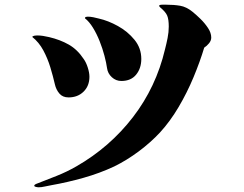

<svg xmlns="http://www.w3.org/2000/svg" viewBox="-20 -737 1040 818"><path d="M361 -410Q361 -371 336 -346.5Q311 -322 272 -322Q247 -322 233 -338.5Q219 -355 214 -377Q206 -412 194.5 -450Q183 -488 164.5 -522.5Q146 -557 117 -580Q121 -584 127 -585Q133 -586 138 -586Q151 -586 163.5 -584Q176 -582 189 -579Q236 -568 273 -547Q310 -526 337 -485Q347 -471 354 -449Q361 -427 361 -410ZM880 -577Q880 -564 870.5 -552.5Q861 -541 850 -534Q832 -474 804.5 -408Q777 -342 741 -281Q705 -220 662 -173Q622 -130 571 -92Q520 -54 467 -28Q405 1 336 20.5Q267 40 199 52Q186 54 171.5 57.5Q157 61 143 61Q141 61 133.5 59.5Q126 58 126 54Q126 51 129 49.5Q132 48 133 47Q177 30 221 12.5Q265 -5 305 -28Q448 -110 546.5 -238Q645 -366 683 -527Q689 -550 694 -575Q699 -600 699 -624Q699 -654 692.5 -670Q686 -686 663 -705Q662 -707 660 -708.5Q658 -710 658 -712Q658 -717 671.5 -717Q685 -717 689 -717Q721 -717 747.5 -712.5Q774 -708 800 -687Q815 -675 833.5 -657Q852 -639 866 -618Q880 -597 880 -577ZM582 -486Q582 -446 560 -419Q538 -392 497 -392Q474 -392 456.5 -408Q439 -424 436 -447Q433 -469 425 -499.5Q417 -530 404.5 -561.5Q392 -593 376 -619Q360 -645 342 -659Q342 -664 346 -665Q350 -666 354 -666Q365 -666 377.5 -663.5Q390 -661 401 -658Q441 -649 482.5 -626Q524 -603 553 -567.5Q582 -532 582 -486Z"/></svg>

Font: Kaisei Tokumin ExtraBold
Style: Regular
Weight: 800
Designer: Font-Kai, 金井和夫
Foundry: KAZUO KANAI
Version: Version 5.003